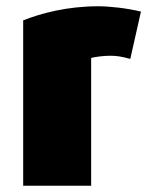

<svg xmlns="http://www.w3.org/2000/svg" viewBox="-20 -578 470 613"><path d="M54 -513V15H271V-393C286 -397 312 -400 332 -400C352 -400 366 -398 396 -390L430 -541C385 -552 329 -558 294 -558C195 -558 112 -536 54 -513Z"/></svg>

Font: Repo ExtraBlack
Style: Regular
Weight: 400
Designer: Stefan Peev
Foundry: Context Ltd
Version: Version 001.502